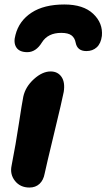

<svg xmlns="http://www.w3.org/2000/svg" viewBox="-20 -798 480 865"><path d="M270 -777.8Q355.5 -777.8 399.9 -735.8Q444.3 -693.8 439 -636.2Q434.6 -602.1 416 -585Q397.5 -567.9 369.1 -567.9Q328.1 -567.9 320.8 -606Q316.9 -627.4 302 -638.7Q287.1 -649.9 255.9 -649.9Q195.8 -649.9 168.9 -606.9Q142.1 -563 103 -563Q67.4 -563 53.5 -584.5Q39.6 -606 49.8 -641.1Q65.9 -704.1 122.1 -741Q178.2 -777.8 270 -777.8ZM112.8 46.9Q71.3 46.9 47.6 17.1Q23.9 -12.7 32.2 -51.8Q51.3 -149.4 64.9 -240Q78.6 -330.6 85 -362.8Q94.7 -407.2 132.8 -441.7Q170.9 -476.1 208 -476.1Q240.2 -476.1 257.1 -451.7Q273.9 -427.2 267.1 -383.8Q260.3 -348.1 224.1 -198.5Q188 -48.8 181.2 -16.1Q175.8 13.7 158 30.3Q140.1 46.9 112.8 46.9Z"/></svg>

Font: Shantell Sans Bouncy
Style: Bold Italic
Weight: 700
Italic angle: -11.31°
Designer: Stephen Nixon, Anya Danilova, Shantell Martin
Foundry: Arrow Type
Version: Version 1.006;[9816181b4]